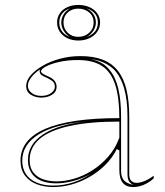

<svg xmlns="http://www.w3.org/2000/svg" viewBox="-20 -742 669 777"><path d="M305 -515Q358 -515 395.5 -500.5Q433 -486 457 -455.5Q481 -425 492 -378.5Q503 -332 503 -269V-36Q503 -18 511.5 -10Q520 -2 532 -2Q548 -2 566.5 -10Q585 -18 602 -31V-20Q590 -9 576 -1Q562 7 547.5 11Q533 15 519 15Q491 15 477 -2Q463 -19 463 -54Q463 -84 463 -97.5Q463 -111 463 -118Q463 -125 463 -133L453 -139Q434 -102 405 -73.5Q376 -45 340.5 -25Q305 -5 268 5Q231 15 196 15Q160 15 130 4Q100 -7 81.5 -31Q63 -55 63 -92Q63 -177 163 -220.5Q263 -264 463 -264Q463 -347 446.5 -398.5Q430 -450 393.5 -474.5Q357 -499 295 -499Q252 -499 218 -491Q184 -483 165 -472.5Q146 -462 146 -453Q146 -449 153 -444Q160 -439 179 -431Q209 -417 209 -391Q209 -370 190.5 -358.5Q172 -347 147 -347Q124 -347 105 -358.5Q86 -370 86 -394Q86 -416 104 -437Q122 -458 153 -476Q184 -494 223.5 -504.5Q263 -515 305 -515ZM463 -250Q342 -250 261 -232Q180 -214 140 -179.5Q100 -145 100 -94Q100 -63 115 -44Q130 -25 154.5 -16.5Q179 -8 209 -8Q243 -8 280.5 -19Q318 -30 353.5 -52.5Q389 -75 418 -108Q447 -141 463 -185ZM196 9Q236 9 275 -3.5Q314 -16 347 -38Q313 -19 276.5 -9.5Q240 0 208 0Q171 0 145.5 -11Q120 -22 106.5 -43.5Q93 -65 93 -94Q93 -158 155 -198.5Q217 -239 329 -250Q204 -240 137 -198.5Q70 -157 70 -92Q70 -60 85 -37.5Q100 -15 128.5 -3Q157 9 196 9ZM345 -504Q370 -498 390 -487.5Q410 -477 425 -457Q448 -429 459 -382Q470 -335 470 -269V-48Q470 -35 474 -25Q478 -15 485.5 -8.5Q493 -2 502 1Q506 3 510 4Q514 5 519 6Q506 -1 501 -10.5Q496 -20 496 -37V-269Q496 -338 482 -385.5Q468 -433 440 -462Q427 -474 412 -482.5Q397 -491 380 -496Q363 -501 345 -504ZM147 -354Q171 -354 186.5 -365Q202 -376 202 -391Q202 -407 190.5 -415Q179 -423 166 -429Q158 -432 150 -437Q142 -442 141 -450Q139 -456 143 -462Q128 -452 116.5 -440.5Q105 -429 99 -417.5Q93 -406 93 -394Q93 -377 108.5 -365.5Q124 -354 147 -354ZM297 -722Q322 -722 342 -713Q362 -704 373.5 -688Q385 -672 385 -651Q385 -630 373.5 -613.5Q362 -597 342 -587.5Q322 -578 297 -578Q272 -578 252.5 -587.5Q233 -597 222 -613.5Q211 -630 211 -651Q211 -672 222 -688Q233 -704 252.5 -713Q272 -722 297 -722ZM297 -707Q271 -707 254 -691.5Q237 -676 237 -651Q237 -626 254 -609.5Q271 -593 297 -593Q323 -593 341 -609.5Q359 -626 359 -651Q359 -676 341 -691.5Q323 -707 297 -707ZM264 -592Q248 -601 238 -617Q228 -633 228 -651Q228 -669 238 -684.5Q248 -700 264 -708Q250 -704 240.5 -696Q231 -688 225.5 -677Q220 -666 220 -651Q220 -636 225.5 -624.5Q231 -613 240.5 -605Q250 -597 264 -592ZM330 -592Q344 -597 354.5 -605Q365 -613 370.5 -624.5Q376 -636 376 -651Q376 -666 370.5 -677Q365 -688 354.5 -696Q344 -704 330 -708Q347 -700 357.5 -685Q368 -670 368 -651Q368 -633 357.5 -617Q347 -601 330 -592Z"/></svg>

Font: Kalnia Glaze Thin ExtraLight
Style: Regular
Weight: 250
Version: Version 1.110